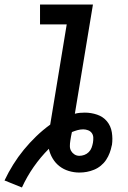

<svg xmlns="http://www.w3.org/2000/svg" viewBox="-45 -755 565 849"><path d="M52 74 -25 43Q-8 7 13.5 -27.5Q35 -62 60.5 -93Q86 -124 115 -152Q144 -180 177 -204L250 -647H132V-735H366L286 -252Q297 -255 308 -256Q319 -257 330 -257Q358 -257 384.5 -248Q411 -239 428 -218.5Q445 -198 449.5 -170Q454 -142 450 -114Q450 -113 449.5 -112.5Q449 -112 449 -111Q446 -95 440 -79Q434 -63 424.5 -48.5Q415 -34 401 -22.5Q387 -11 371 -4.5Q355 2 339 5Q323 8 306 8Q282 8 259 1Q236 -6 218 -20Q200 -34 188 -54Q176 -74 171 -97Q134 -60 104 -17Q74 26 52 74ZM306 -66Q317 -66 328 -70Q339 -74 347.5 -82.5Q356 -91 360 -102Q364 -113 366 -124Q368 -136 367.5 -147Q367 -158 361 -166.5Q355 -175 344.5 -179Q334 -183 323 -183Q310 -183 297.5 -179.5Q285 -176 273 -171Q271 -161 269 -151.5Q267 -142 266 -133Q264 -121 264 -109Q264 -97 269.5 -87.5Q275 -78 284.5 -72Q294 -66 306 -66Z"/></svg>

Font: Iosevka Curly Semibold Oblique
Style: Regular
Weight: 600
Italic angle: -9°
Monospace: yes
Designer: Belleve Invis
Foundry: Belleve Invis
Version: Version 11.1.0; ttfautohint (v1.8.3)